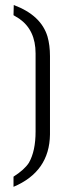

<svg xmlns="http://www.w3.org/2000/svg" viewBox="-20 -719 256 756"><path d="M33.2 16.6V-23.4Q76.2 -50.8 93.8 -78.1Q120.1 -124 120.1 -201.2V-508.8Q120.1 -600.6 55.7 -645.5Q46.9 -651.4 33.2 -659.2L34.2 -699.2Q141.6 -659.2 167 -575.2Q176.8 -541 176.8 -498V-189.5Q174.8 -43 33.2 16.6Z"/></svg>

Font: Post No Bills Colombo Medium
Style: Regular
Weight: 500
Designer: Kosala Senevirathne, Siva Puranthara, Lasantha Premarathna, Tharique Azeez
Foundry: Mooniak
Version: Version 1.220 ; ttfautohint (v1.6)